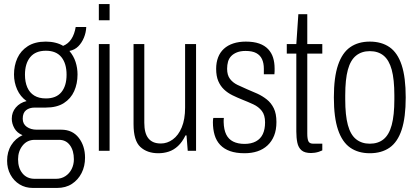

<svg xmlns="http://www.w3.org/2000/svg" viewBox="-20 -743 2058 946"><path d="M142 183Q105 183 76.5 165.5Q48 148 31.5 117.5Q15 87 15 49Q15 5 35.5 -28Q56 -61 91 -77Q64 -88 51 -111Q38 -134 38 -158Q38 -190 58 -213.5Q78 -237 111 -245Q80 -267 64.5 -302Q49 -337 49 -376Q49 -420 65.5 -456.5Q82 -493 117 -515.5Q152 -538 206 -538Q231 -538 253 -532.5Q275 -527 291 -517Q316 -527 331.5 -550.5Q347 -574 353 -610H405Q404 -583 393.5 -557.5Q383 -532 365.5 -514.5Q348 -497 322 -492Q343 -467 352.5 -437.5Q362 -408 362 -376Q362 -331 345.5 -294Q329 -257 294.5 -235Q260 -213 206 -213H151Q125 -213 108.5 -200Q92 -187 92 -158Q92 -132 112 -118Q132 -104 161 -104H282Q337 -104 368 -64Q399 -24 399 34Q399 76 382 109.5Q365 143 334.5 163Q304 183 261 183ZM151 138H256Q282 138 302 125Q322 112 333 90Q344 68 344 42Q344 -1 324.5 -27.5Q305 -54 271 -54H151Q114 -54 91.5 -26Q69 2 69 42Q69 85 91 111.5Q113 138 151 138ZM206 -258Q257 -258 282.5 -289Q308 -320 308 -375Q308 -430 282.5 -461.5Q257 -493 206 -493Q155 -493 129 -461.5Q103 -430 103 -375Q103 -339 114.5 -312.5Q126 -286 149 -272Q172 -258 206 -258Z M467 -643V-723H520V-643ZM467 0V-526H520V0Z M760 12Q705 12 671.5 -19Q638 -50 638 -131V-526H691V-138Q691 -112 696 -93Q701 -74 711 -61.5Q721 -49 736 -42.5Q751 -36 773 -36Q804 -36 831.5 -56Q859 -76 875.5 -115.5Q892 -155 892 -213V-526H946V0H905L899 -76H894Q878 -43 857 -23.5Q836 -4 811.5 4Q787 12 760 12Z M1185 12Q1143 12 1113.5 1.5Q1084 -9 1065 -29Q1046 -49 1037.5 -77.5Q1029 -106 1029 -141Q1029 -147 1029.5 -152.5Q1030 -158 1031 -162H1083Q1082 -156 1082 -151Q1082 -146 1082 -141Q1083 -104 1094.5 -80.5Q1106 -57 1129 -45.5Q1152 -34 1185 -34Q1218 -34 1241 -46.5Q1264 -59 1275 -82.5Q1286 -106 1286 -140Q1286 -176 1270 -196.5Q1254 -217 1228 -229Q1202 -241 1174 -252Q1149 -262 1125.5 -273.5Q1102 -285 1084 -302Q1066 -319 1055.5 -343.5Q1045 -368 1045 -404Q1045 -435 1054.5 -460Q1064 -485 1083 -502.5Q1102 -520 1129.5 -529Q1157 -538 1191 -538Q1230 -538 1257 -528.5Q1284 -519 1301 -501Q1318 -483 1325.5 -459Q1333 -435 1333 -406Q1333 -400 1333 -392.5Q1333 -385 1332 -377H1280V-404Q1280 -432 1271 -451.5Q1262 -471 1242.5 -481.5Q1223 -492 1190 -492Q1165 -492 1147.5 -485Q1130 -478 1119 -466.5Q1108 -455 1103.5 -439Q1099 -423 1099 -404Q1099 -373 1113 -354.5Q1127 -336 1149.5 -325Q1172 -314 1198 -303Q1223 -293 1248 -281.5Q1273 -270 1294.5 -253Q1316 -236 1329 -209.5Q1342 -183 1342 -142Q1342 -103 1330.5 -74.5Q1319 -46 1298 -26.5Q1277 -7 1248.5 2.5Q1220 12 1185 12Z M1513 11Q1481 11 1465.5 -2.5Q1450 -16 1445 -40Q1440 -64 1440 -95V-479H1393V-526H1440L1450 -673H1494V-526H1568V-479H1494V-85Q1494 -59 1499.5 -47Q1505 -35 1524 -35H1568V-2Q1560 2 1550.5 5Q1541 8 1531 9.5Q1521 11 1513 11Z M1802 12Q1745 12 1705.5 -15.5Q1666 -43 1645.5 -103.5Q1625 -164 1625 -263Q1625 -362 1645.5 -422.5Q1666 -483 1705.5 -510.5Q1745 -538 1802 -538Q1860 -538 1899.5 -510.5Q1939 -483 1959 -422.5Q1979 -362 1979 -263Q1979 -164 1959 -103.5Q1939 -43 1899.5 -15.5Q1860 12 1802 12ZM1802 -35Q1843 -35 1870 -57Q1897 -79 1910 -127Q1923 -175 1923 -253V-273Q1923 -352 1910 -399.5Q1897 -447 1870 -469Q1843 -491 1802 -491Q1762 -491 1734.5 -469Q1707 -447 1694 -399.5Q1681 -352 1681 -273V-253Q1681 -175 1694 -127Q1707 -79 1734.5 -57Q1762 -35 1802 -35Z"/></svg>

Font: Archivo Condensed ExtraLight
Style: Regular
Weight: 250
Width: 3
Designer: Hector Gatti
Foundry: Omnibus-Type
Version: Version 2.001